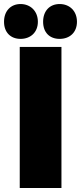

<svg xmlns="http://www.w3.org/2000/svg" viewBox="-37 -933 402 953"><path d="M65 -740C114 -740 151 -772 151 -825C151 -878 114 -913 65 -913C16 -913 -17 -878 -17 -825C-17 -772 16 -740 65 -740ZM259 -740C309 -740 345 -772 345 -825C345 -878 309 -913 259 -913C209 -913 177 -878 177 -825C177 -772 209 -740 259 -740ZM61 0H268V-700H61Z"/></svg>

Font: Fixel Display Black
Style: Regular
Weight: 900
Designer: AlfaBravo + MacPaw
Foundry: Kyrylo Tkachov, Marchela Mozhyna, Serhii Makarenko, Maria Weinstein, Zakhar Kryvoshyya
Version: Version 1.211